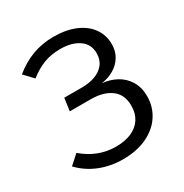

<svg xmlns="http://www.w3.org/2000/svg" viewBox="-168 -849 952 993"><g transform="rotate(-30 307.5 -352.5)"><path d="M530.8 -533.8Q530.8 -491.8 511.3 -460Q491.8 -428.2 458.7 -409Q425.6 -389.7 384.6 -384.1Q430.3 -380 469 -359.2Q507.7 -338.5 531 -300.3Q554.4 -262.1 554.4 -209.7Q554.4 -146.7 521.5 -96.2Q488.7 -45.6 427.4 -16.9Q366.2 11.8 284.6 11.8Q210.3 11.8 146.2 -14.1Q82.1 -40 35.9 -88.7L90.8 -137.9Q177.9 -63.1 285.6 -63.1Q340 -63.1 379 -80.5Q417.9 -97.9 438.5 -130.3Q459 -162.6 459 -206.7Q459 -274.9 413.8 -307.9Q368.7 -341 293.8 -341H168.7L179 -416.4H286.7Q328.2 -416.4 362.8 -428.7Q397.4 -441 418.5 -467.2Q439.5 -493.3 439.5 -532.3Q439.5 -586.7 396.9 -615.9Q354.4 -645.1 286.7 -645.1Q230.8 -645.1 186.7 -627.9Q142.6 -610.8 100 -576.9L49.7 -630.3Q102.6 -673.8 161.3 -695.6Q220 -717.4 287.7 -717.4Q361.5 -717.4 416.4 -694.4Q471.3 -671.3 501 -629.5Q530.8 -587.7 530.8 -533.8Z"/></g></svg>

Font: Fira Code
Style: Regular
Weight: 400
Designer: Carrois Corporate, Edenspiekermann AG, Nikita Prokopov
Foundry: Carrois Corporate, Edenspiekermann AG, Nikita Prokopov
Version: Version 5.002